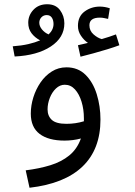

<svg xmlns="http://www.w3.org/2000/svg" viewBox="-20 -654 637 904"><path d="M119 230 101 148Q165 140 217 124Q269 108 306 78Q343 48 361 -2Q343 3 323 5.5Q303 8 284 8Q208 8 166.5 -23.5Q125 -55 125 -119Q125 -157 137 -195.5Q149 -234 171 -266Q193 -298 224 -317.5Q255 -337 293 -337Q347 -337 382.5 -302Q418 -267 435.5 -210.5Q453 -154 453 -91Q453 49 368.5 130Q284 211 119 230ZM204 -139Q204 -108 224 -89.5Q244 -71 293 -71Q336 -71 375 -83Q375 -89 375 -97Q375 -139 364 -175Q353 -211 333 -233Q313 -255 285 -255Q262 -255 243.5 -237.5Q225 -220 214.5 -193Q204 -166 204 -139ZM359 -387 347 -441Q362 -444 373 -447Q384 -450 394 -452Q375 -465 361 -486Q347 -507 347 -532Q347 -577 378.5 -600Q410 -623 450 -623Q473 -623 497 -615L489 -565Q479 -567 470 -569Q461 -571 450 -571Q401 -571 401 -535Q401 -509 420.5 -492Q440 -475 459 -470Q497 -481 526 -492L542 -441Q518 -432 485.5 -422Q453 -412 420 -403Q387 -394 359 -387ZM49 -388 40 -436Q82 -439 114 -446.5Q146 -454 169 -464Q144 -477 128.5 -497.5Q113 -518 113 -547Q113 -582 137.5 -608Q162 -634 202 -634Q242 -634 262.5 -606.5Q283 -579 283 -544Q283 -477 219 -435Q155 -393 49 -388ZM165 -547Q165 -531 177.5 -515.5Q190 -500 209 -492Q232 -514 232 -541Q232 -559 224 -571Q216 -583 200 -583Q185 -583 175 -572.5Q165 -562 165 -547Z"/></svg>

Font: TSCustom
Style: Regular
Weight: 400
Designer: Monotype Design Team
Foundry: Monotype Imaging Inc.
Version: Version 2.004; ttfautohint (v1.8.3) -l 8 -r 50 -G 200 -x 14 